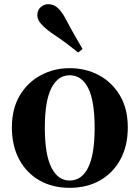

<svg xmlns="http://www.w3.org/2000/svg" viewBox="-20 -884 670 921"><path d="M314 17Q232 17 169.5 -18.5Q107 -54 72 -119.5Q37 -185 37 -273Q37 -362 74.5 -425.5Q112 -489 175.5 -523Q239 -557 314 -557Q391 -557 454 -523.5Q517 -490 555 -426.5Q593 -363 593 -273Q593 -184 557.5 -119Q522 -54 459.5 -18.5Q397 17 314 17ZM314 -18Q372 -18 403 -80.5Q434 -143 434 -271Q434 -400 403 -461.5Q372 -523 314 -523Q258 -523 226.5 -461.5Q195 -400 195 -271Q195 -143 226.5 -80.5Q258 -18 314 -18ZM376 -649 355 -632Q330 -652 302 -673.5Q274 -695 227 -726Q195 -749 177 -769.5Q159 -790 159 -811Q159 -836 175.5 -850Q192 -864 211 -864Q235 -864 253.5 -849Q272 -834 291 -801Q320 -746 339.5 -712Q359 -678 376 -649Z"/></svg>

Font: Noto Serif JP ExtraBold
Style: Regular
Weight: 800
Designer: Ryoko NISHIZUKA 西塚涼子 (kana & ideographs); Frank Grießhammer (Latin, Greek & Cyrillic); Wenlong ZHANG 张文龙 (bopomofo); San
Foundry: Adobe
Version: Version 2.003-H1;hotconv 1.1.1;makeotfexe 2.6.0